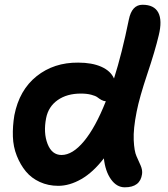

<svg xmlns="http://www.w3.org/2000/svg" viewBox="-20 -738 712 815"><path d="M227.1 50.8Q184.6 50.8 148.9 34.4Q113.3 18.1 89.8 -10.3Q66.4 -38.6 51.3 -76.7Q36.1 -114.7 34.7 -158.4Q33.2 -202.1 41 -249Q62 -356 135.5 -414.6Q209 -473.1 312 -472.2Q370.6 -472.2 410.2 -454.6Q449.7 -437 463.9 -404.8Q497.6 -510.7 526.9 -654.8Q539.6 -717.8 585 -717.8Q634.3 -717.8 651.9 -684.6Q669.4 -651.4 653.8 -587.9Q638.2 -522 605.2 -423.8Q572.3 -325.7 560.1 -264.2Q545.4 -190.4 547.6 -143.3Q549.8 -96.2 559.3 -75.2Q568.8 -54.2 577.1 -35.2Q585.4 -16.1 583 1Q575.2 57.1 509.8 57.1Q475.1 57.1 450.9 22.9Q426.8 -11.2 420.9 -65.9Q375 -6.3 325.2 22.2Q275.4 50.8 227.1 50.8ZM175.8 -236.8Q163.6 -174.3 181.9 -127.2Q200.2 -80.1 241.2 -80.1Q288.1 -80.1 336.7 -138.7Q385.3 -197.3 429.2 -308.1Q419.9 -308.6 410.6 -313.7Q401.4 -318.8 393.6 -325Q385.7 -331.1 367.2 -335.9Q348.6 -340.8 323.2 -340.8Q264.2 -340.8 224.9 -313.2Q185.5 -285.6 175.8 -236.8Z"/></svg>

Font: Shantell Sans Bouncy
Style: Italic
Weight: 600
Italic angle: -11.31°
Designer: Stephen Nixon, Anya Danilova, Shantell Martin
Foundry: Arrow Type
Version: Version 1.006;[9816181b4]